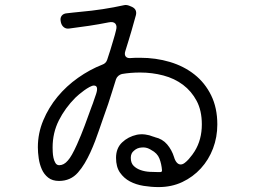

<svg xmlns="http://www.w3.org/2000/svg" viewBox="-20 -769 1040 781"><path d="M625 -8Q595 -8 564 -13Q533 -18 508.5 -31Q484 -44 468 -67Q452 -90 452 -127Q452 -166 476.5 -189.5Q501 -213 537 -221Q570 -227 604 -213Q606 -213 610 -211Q641 -204 660 -181.5Q679 -159 688 -130Q692 -116 699 -108Q706 -100 715 -100Q723 -100 731.5 -106.5Q740 -113 748 -122Q756 -131 762.5 -140Q769 -149 772 -154Q801 -201 801 -263Q801 -319 780 -358.5Q759 -398 724.5 -424Q690 -450 644.5 -462Q599 -474 550 -474Q511 -474 476 -468Q468 -466 461.5 -460.5Q455 -455 452 -447Q444 -421 436 -396Q428 -371 420 -346Q410 -317 400.5 -290.5Q391 -264 383 -240Q376 -219 367 -195.5Q358 -172 347.5 -149Q337 -126 324.5 -105Q312 -84 297 -67Q267 -33 220 -33Q193 -33 176 -46.5Q159 -60 150 -80.5Q141 -101 137.5 -125Q134 -149 134 -170Q134 -227 156 -279.5Q178 -332 214 -375.5Q250 -419 297.5 -452.5Q345 -486 396 -506Q411 -511 416 -526Q423 -546 429 -566Q435 -586 441 -606Q444 -617 447 -626.5Q450 -636 452 -646Q457 -664 449 -673Q441 -682 422 -678Q382 -670 342 -664Q302 -658 262 -653Q249 -651 240 -658Q231 -665 228 -677L227 -682Q224 -696 231 -705Q238 -714 252 -715Q265 -717 278.5 -718Q292 -719 308 -721Q399 -729 485 -748Q494 -750 505 -746L517 -741Q538 -731 533 -708L515 -644Q509 -624 503 -604Q497 -584 490 -562Q485 -547 491.5 -539Q498 -531 514 -533Q523 -534 532 -534Q541 -534 550 -534Q614 -534 671 -517Q728 -500 771 -466Q814 -432 839 -381Q864 -330 864 -263Q864 -211 846.5 -165Q829 -119 797 -84Q765 -49 721.5 -28.5Q678 -8 625 -8ZM221 -97Q240 -97 256 -116Q271 -132 293 -181Q310 -219 324.5 -258Q339 -297 353 -336Q358 -348 362 -361Q366 -374 371 -387Q382 -421 362 -421Q355 -421 344 -415Q333 -409 322 -401Q311 -393 301.5 -385Q292 -377 287 -372Q245 -330 219.5 -279.5Q194 -229 194 -169Q194 -163 194.5 -151Q195 -139 197.5 -127Q200 -115 205.5 -106Q211 -97 221 -97ZM624 -69H632Q639 -69 639 -76Q637 -102 628.5 -124Q620 -146 595 -159Q591 -161 590 -162Q574 -171 556 -169Q538 -168 525 -156Q512 -146 512 -127Q512 -106 523.5 -94.5Q535 -83 552.5 -77Q570 -71 589.5 -70Q609 -69 624 -69Z"/></svg>

Font: Higure Gothic
Style: Regular
Weight: 400
Designer: Yoshimichi Ohira
Foundry: Positype
Version: Version 1.000